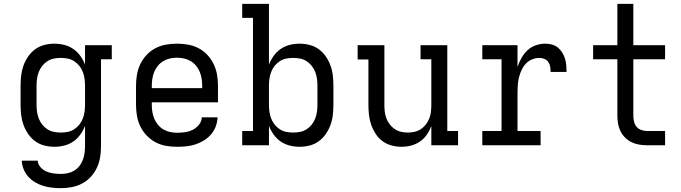

<svg xmlns="http://www.w3.org/2000/svg" viewBox="-20 -755 3540 998"><path d="M297 223Q274 223 251 220.5Q228 218 206 211.5Q184 205 163.5 193Q143 181 127.5 164Q112 147 103 125Q94 103 93 80H176Q177 99 190.5 114Q204 129 221.5 136.5Q239 144 258.5 146.5Q278 149 297 149Q315 149 333 145Q351 141 366.5 131.5Q382 122 393 107.5Q404 93 410.5 76Q417 59 419.5 41Q422 23 422 5V-101Q413 -77 397.5 -55.5Q382 -34 361 -19.5Q340 -5 314.5 1.5Q289 8 263 8Q237 8 211 1.5Q185 -5 163.5 -20.5Q142 -36 126.5 -58.5Q111 -81 102 -106Q93 -131 90 -157.5Q87 -184 87 -210V-310Q87 -336 90 -362.5Q93 -389 102 -414Q111 -439 126.5 -461.5Q142 -484 163.5 -499.5Q185 -515 211 -521.5Q237 -528 263 -528Q289 -528 314.5 -521.5Q340 -515 361 -500.5Q382 -486 397.5 -464.5Q413 -443 422 -419V-520H561V-447H505V5Q505 34 500.5 62Q496 90 484 116Q472 142 452.5 163.5Q433 185 407.5 198.5Q382 212 354 217.5Q326 223 297 223ZM296 -66Q314 -66 332 -69.5Q350 -73 365.5 -83Q381 -93 392.5 -107.5Q404 -122 410.5 -139Q417 -156 419.5 -174Q422 -192 422 -210V-310Q422 -328 419.5 -346Q417 -364 410.5 -381Q404 -398 392.5 -412.5Q381 -427 365.5 -437Q350 -447 332 -450.5Q314 -454 296 -454Q278 -454 260 -450.5Q242 -447 226.5 -437Q211 -427 199.5 -412.5Q188 -398 181.5 -381Q175 -364 172.5 -346Q170 -328 170 -310V-210Q170 -192 172.5 -174Q175 -156 181.5 -139Q188 -122 199.5 -107.5Q211 -93 226.5 -83Q242 -73 260 -69.5Q278 -66 296 -66Z M900 8Q871 8 842.5 3Q814 -2 788.5 -15.5Q763 -29 742.5 -50.5Q722 -72 709.5 -98Q697 -124 692 -152.5Q687 -181 687 -210V-310Q687 -339 692 -367.5Q697 -396 709.5 -422Q722 -448 742 -469.5Q762 -491 788 -504.5Q814 -518 842.5 -523Q871 -528 900 -528Q929 -528 957.5 -523Q986 -518 1012 -504.5Q1038 -491 1058 -469.5Q1078 -448 1090.5 -422Q1103 -396 1108 -367.5Q1113 -339 1113 -310V-223H769V-210Q769 -191 772 -173Q775 -155 782 -138Q789 -121 801 -106.5Q813 -92 829 -82.5Q845 -73 863.5 -69Q882 -65 900 -65Q921 -65 942 -68Q963 -71 982 -80.5Q1001 -90 1014.5 -107Q1028 -124 1029 -145H1111Q1110 -121 1101.5 -98Q1093 -75 1077 -56.5Q1061 -38 1040 -25Q1019 -12 996 -4.5Q973 3 949 5.5Q925 8 900 8ZM1031 -297V-310Q1031 -328 1028 -346.5Q1025 -365 1018 -382Q1011 -399 999 -413.5Q987 -428 971 -437.5Q955 -447 937 -451Q919 -455 900 -455Q881 -455 863 -451Q845 -447 829 -437.5Q813 -428 801 -413.5Q789 -399 782 -382Q775 -365 772 -346.5Q769 -328 769 -310V-297Z M1537 8Q1511 8 1485.5 1.5Q1460 -5 1439 -19.5Q1418 -34 1402.5 -55.5Q1387 -77 1378 -101V0H1239V-74H1295V-662H1239V-735H1378V-419Q1387 -443 1402.5 -464.5Q1418 -486 1439 -500.5Q1460 -515 1485.5 -521.5Q1511 -528 1537 -528Q1563 -528 1589 -521.5Q1615 -515 1636.5 -499.5Q1658 -484 1673.5 -461.5Q1689 -439 1698 -414Q1707 -389 1710 -362.5Q1713 -336 1713 -310V-210Q1713 -184 1710 -157.5Q1707 -131 1698 -106Q1689 -81 1673.5 -58.5Q1658 -36 1636.5 -20.5Q1615 -5 1589 1.5Q1563 8 1537 8ZM1504 -66Q1522 -66 1540 -69.5Q1558 -73 1573.5 -83Q1589 -93 1600.5 -107.5Q1612 -122 1618.5 -139Q1625 -156 1627.5 -174Q1630 -192 1630 -210V-310Q1630 -328 1627.5 -346Q1625 -364 1618.5 -381Q1612 -398 1600.5 -412.5Q1589 -427 1573.5 -437Q1558 -447 1540 -450.5Q1522 -454 1504 -454Q1486 -454 1468 -450.5Q1450 -447 1434.5 -437Q1419 -427 1407.5 -412.5Q1396 -398 1389.5 -381Q1383 -364 1380.5 -346Q1378 -328 1378 -310V-210Q1378 -192 1380.5 -174Q1383 -156 1389.5 -139Q1396 -122 1407.5 -107.5Q1419 -93 1434.5 -83Q1450 -73 1468 -69.5Q1486 -66 1504 -66Z M2067 8Q2041 8 2015 1Q1989 -6 1968 -21.5Q1947 -37 1932.5 -59.5Q1918 -82 1909.5 -106.5Q1901 -131 1898 -157.5Q1895 -184 1895 -210V-446H1839V-520H1978V-210Q1978 -192 1980 -174Q1982 -156 1988.5 -139.5Q1995 -123 2006 -108.5Q2017 -94 2032 -84Q2047 -74 2064.5 -70Q2082 -66 2100 -66Q2118 -66 2135.5 -70Q2153 -74 2168 -84Q2183 -94 2194 -108.5Q2205 -123 2211.5 -139.5Q2218 -156 2220 -174Q2222 -192 2222 -210V-447H2166V-520H2305V-74H2361V0H2222V-100Q2213 -76 2198.5 -55Q2184 -34 2163 -19.5Q2142 -5 2117.5 1.5Q2093 8 2067 8Z M2487 0V-74H2587V-447H2487V-520H2670V-407Q2678 -431 2690.5 -453.5Q2703 -476 2721.5 -493.5Q2740 -511 2764.5 -519.5Q2789 -528 2814 -528Q2832 -528 2849 -523.5Q2866 -519 2879.5 -508Q2893 -497 2902.5 -481.5Q2912 -466 2917 -449.5Q2922 -433 2923.5 -415.5Q2925 -398 2925 -381H2842Q2842 -394 2840 -407.5Q2838 -421 2830.5 -432Q2823 -443 2810.5 -448.5Q2798 -454 2784 -454Q2765 -454 2746 -446.5Q2727 -439 2713.5 -424.5Q2700 -410 2691.5 -392Q2683 -374 2678 -354.5Q2673 -335 2671.5 -315Q2670 -295 2670 -276V-74H2790V0Z M3437 0H3343Q3322 0 3301.5 -3.5Q3281 -7 3262.5 -16Q3244 -25 3229 -40Q3214 -55 3205 -73.5Q3196 -92 3192.5 -112.5Q3189 -133 3189 -154V-447H3063V-520H3189V-735H3272V-520H3437V-447H3272V-154Q3272 -139 3275.5 -123.5Q3279 -108 3288.5 -96.5Q3298 -85 3313 -79.5Q3328 -74 3343 -74H3437Z"/></svg>

Font: Iosevka Etoile
Style: Regular
Weight: 400
Designer: Belleve Invis
Foundry: Belleve Invis
Version: Version 33.2.4